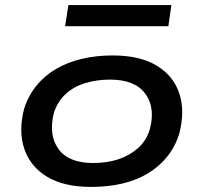

<svg xmlns="http://www.w3.org/2000/svg" viewBox="-20 -726 800 755"><path d="M339 9Q231 9 165 -31Q99 -71 75.5 -141Q52 -211 75 -299Q92 -351 124 -390Q156 -429 200.5 -455Q245 -481 301.5 -494.5Q358 -508 423 -508Q530 -508 596 -468Q662 -428 685 -359Q708 -290 685 -201Q669 -149 637 -109.5Q605 -70 560.5 -43.5Q516 -17 460 -4Q404 9 339 9ZM346 -85Q401 -85 445 -99.5Q489 -114 522 -143Q555 -172 569 -217Q592 -303 551 -358Q510 -413 413 -413Q361 -413 316 -399.5Q271 -386 239 -357Q207 -328 192 -283Q170 -195 210 -140Q250 -85 346 -85ZM236 -623 249 -706H654L642 -623Z"/></svg>

Font: Nunito Sans 7pt Expanded SemiBold
Style: Italic
Weight: 600
Width: 7
Italic angle: -9°
Designer: Vernon Adams
Foundry: Vernon Adams
Version: Version 3.101;gftools[0.9.27]